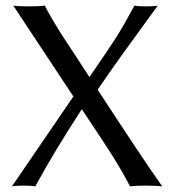

<svg xmlns="http://www.w3.org/2000/svg" viewBox="-20 -668 621 691"><path d="M564 2.9Q545.9 0 505.9 0Q465.8 0 448.2 2.9Q433.1 -25.9 417.2 -53.5Q401.4 -81.1 381.8 -111.8Q362.3 -142.6 349.1 -162.6Q335.9 -182.6 310.8 -220.2Q285.6 -257.8 274.4 -274.9Q178.2 -127.9 106.9 2.9Q95.7 0 64.9 0Q34.2 0 22.9 2.9L244.1 -320.8L27.8 -647.9Q44.9 -645 84 -645Q123 -645 141.1 -647.9Q151.4 -627 171.1 -593.8Q190.9 -560.5 205.6 -537.8Q220.2 -515.1 255.4 -461.9Q290.5 -408.7 301.8 -390.6Q368.7 -487.3 397 -531.7Q425.3 -576.2 463.9 -647.9Q475.1 -645 506.1 -645Q537.1 -645 547.9 -647.9Q534.7 -629.4 496.3 -577.1Q458 -524.9 415 -464.8Q372.1 -404.8 331.5 -345.2Q490.7 -100.6 564 2.9Z"/></svg>

Font: Biolilbert
Style: Regular
Weight: 400
Designer: Philipp H. Poll
Foundry: Philipp H. Poll
Version: Version 1.1.0